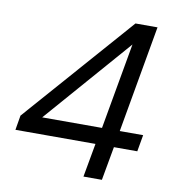

<svg xmlns="http://www.w3.org/2000/svg" viewBox="-79 -771 766 841"><g transform="rotate(10 303.5 -350.0)"><path d="M348 0 375 -150H19L30 -215L456 -700H554L470 -224H574L561 -150H457L430 0ZM125 -224H391L459 -607Z"/></g></svg>

Font: DM Sans 18pt
Style: Italic
Weight: 400
Italic angle: -10°
Designer: Colophon Foundry, Jonny Pinhorn
Foundry: Colophon Foundry
Version: Version 4.004;gftools[0.9.30]